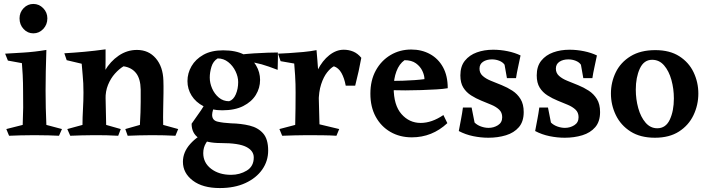

<svg xmlns="http://www.w3.org/2000/svg" viewBox="-20 -688 3587 973"><path d="M215 -435Q213 -377 212 -325.5Q211 -274 211 -228Q211 -191 212 -141Q213 -91 215 -55L294 -34L279 0Q253 -1 227 -2Q201 -3 154 -3Q109 -3 83 -2Q57 -1 26 0L12 -34L95 -55Q97 -104 97.5 -143Q98 -182 97 -226Q97 -249 96.5 -267.5Q96 -286 95 -309Q94 -332 91 -368L20 -381L6 -416Q41 -418 98.5 -421.5Q156 -425 215 -435ZM149 -519Q120 -519 99.5 -541Q79 -563 79 -595Q79 -625 99.5 -646.5Q120 -668 149 -668Q178 -668 199 -646.5Q220 -625 220 -595Q220 -563 199 -541Q178 -519 149 -519Z M674 -435Q733 -435 769.5 -392.5Q806 -350 808 -280Q809 -254 808.5 -216Q808 -178 807 -136Q806 -94 807 -55L883 -34L869 0Q813 -3 749 -3Q713 -3 684.5 -2Q656 -1 627 0L615 -34L689 -55Q691 -92 692 -118.5Q693 -145 693 -171.5Q693 -198 693 -234Q692 -289 669.5 -317.5Q647 -346 606 -352Q584 -339 562.5 -315Q541 -291 527.5 -258Q514 -225 515 -186L479 -230Q484 -283 511.5 -330Q539 -377 581.5 -406Q624 -435 674 -435ZM515 -438Q515 -405 515 -384Q515 -363 514.5 -343Q514 -323 513 -290L518 -55L592 -34L579 0Q548 -2 519 -2.5Q490 -3 457 -3Q421 -3 393 -2Q365 -1 336 0L321 -34L398 -55Q398 -92 400.5 -135.5Q403 -179 403 -219Q403 -246 402 -265.5Q401 -285 399 -307Q397 -329 394 -365L318 -383L306 -418Q357 -421 407 -425.5Q457 -430 515 -438Z M1033 -183 1079 -171Q1065 -150 1060 -133Q1055 -116 1055 -106Q1055 -78 1083 -71.5Q1111 -65 1151 -63Q1202 -62 1245 -51.5Q1288 -41 1313.5 -12Q1339 17 1339 75Q1339 128 1309 171Q1279 214 1224 239.5Q1169 265 1094 265Q1007 265 957 227Q907 189 907 132Q907 83 944 41.5Q981 0 1032 -19L1056 -7Q1039 13 1024.5 36Q1010 59 1010 88Q1010 137 1050 167.5Q1090 198 1151 198Q1195 198 1230.5 176.5Q1266 155 1266 110Q1266 76 1228 56.5Q1190 37 1100 37Q951 37 951 -61Q982 -104 999 -129.5Q1016 -155 1033 -183ZM1083 -392Q1060 -378 1051.5 -349.5Q1043 -321 1043 -295Q1043 -267 1055 -239.5Q1067 -212 1089 -193.5Q1111 -175 1141 -175Q1163 -182 1175 -210Q1187 -238 1187 -272Q1187 -299 1173.5 -327Q1160 -355 1136.5 -373.5Q1113 -392 1083 -392ZM1111 -433Q1175 -433 1216.5 -411.5Q1258 -390 1278 -356Q1298 -322 1298 -283Q1298 -242 1276.5 -207Q1255 -172 1212.5 -150.5Q1170 -129 1106 -129Q1051 -129 1011.5 -149.5Q972 -170 951 -203.5Q930 -237 930 -277Q930 -317 950.5 -352.5Q971 -388 1011 -410.5Q1051 -433 1111 -433ZM1388 -422Q1389 -403 1388 -375.5Q1387 -348 1387 -334Q1338 -353 1306 -362Q1274 -371 1239 -375L1196 -411Q1228 -415 1266 -417.5Q1304 -420 1337.5 -421Q1371 -422 1388 -422Z M1584 -434Q1586 -410 1588.5 -381.5Q1591 -353 1592.5 -328Q1594 -303 1593 -289L1599 -58L1699 -34L1685 0Q1659 -2 1615.5 -2.5Q1572 -3 1536 -3Q1506 -3 1472.5 -2Q1439 -1 1410 0L1396 -34L1476 -55Q1477 -101 1477.5 -139Q1478 -177 1478 -219Q1478 -242 1477.5 -262Q1477 -282 1475.5 -306Q1474 -330 1471 -366L1402 -378L1389 -416Q1412 -417 1446 -419Q1480 -421 1517 -424.5Q1554 -428 1584 -434ZM1722 -436Q1748 -436 1770.5 -426.5Q1793 -417 1811 -395Q1804 -357 1797.5 -327.5Q1791 -298 1780 -254H1732Q1725 -292 1710.5 -318Q1696 -344 1672 -352Q1656 -344 1638 -321.5Q1620 -299 1607.5 -261Q1595 -223 1595 -169L1560 -227Q1566 -286 1590 -333.5Q1614 -381 1649 -408.5Q1684 -436 1722 -436Z M2064 -437Q2117 -437 2159 -414Q2201 -391 2225 -347.5Q2249 -304 2249 -241Q2227 -237 2192 -235Q2157 -233 2115.5 -231.5Q2074 -230 2034 -230Q1997 -230 1969.5 -231Q1942 -232 1938 -233V-278Q1946 -278 1969 -278Q1992 -278 2022 -279Q2052 -280 2081 -282Q2110 -284 2131 -287Q2131 -306 2120.5 -328.5Q2110 -351 2088 -367Q2066 -383 2030 -383Q2003 -364 1989 -326.5Q1975 -289 1975 -244Q1975 -155 2014.5 -110Q2054 -65 2112 -65Q2168 -65 2227 -105L2247 -64Q2170 8 2067 8Q2006 8 1958.5 -19.5Q1911 -47 1884 -96.5Q1857 -146 1857 -213Q1857 -281 1884.5 -331Q1912 -381 1959 -409Q2006 -437 2064 -437Z M2305 -24Q2312 -62 2317 -87.5Q2322 -113 2326 -143H2370L2385 -67Q2398 -54 2417.5 -47Q2437 -40 2456 -40Q2482 -40 2503.5 -53.5Q2525 -67 2525 -94Q2525 -118 2509.5 -132.5Q2494 -147 2470 -157Q2446 -167 2419 -178Q2392 -189 2367.5 -204.5Q2343 -220 2328 -244Q2313 -268 2313 -306Q2313 -352 2336 -380.5Q2359 -409 2396.5 -422.5Q2434 -436 2479 -436Q2516 -436 2552.5 -428.5Q2589 -421 2618 -407Q2611 -372 2605 -345.5Q2599 -319 2595 -292H2549L2537 -360Q2528 -373 2510.5 -380Q2493 -387 2473 -387Q2446 -387 2428 -375Q2410 -363 2410 -340Q2410 -318 2426 -303.5Q2442 -289 2468 -278.5Q2494 -268 2522.5 -256.5Q2551 -245 2576.5 -228.5Q2602 -212 2618 -186Q2634 -160 2634 -120Q2634 -72 2609.5 -43.5Q2585 -15 2544 -2.5Q2503 10 2455 10Q2417 10 2378 2Q2339 -6 2305 -24Z M2692 -24Q2699 -62 2704 -87.5Q2709 -113 2713 -143H2757L2772 -67Q2785 -54 2804.5 -47Q2824 -40 2843 -40Q2869 -40 2890.5 -53.5Q2912 -67 2912 -94Q2912 -118 2896.5 -132.5Q2881 -147 2857 -157Q2833 -167 2806 -178Q2779 -189 2754.5 -204.5Q2730 -220 2715 -244Q2700 -268 2700 -306Q2700 -352 2723 -380.5Q2746 -409 2783.5 -422.5Q2821 -436 2866 -436Q2903 -436 2939.5 -428.5Q2976 -421 3005 -407Q2998 -372 2992 -345.5Q2986 -319 2982 -292H2936L2924 -360Q2915 -373 2897.5 -380Q2880 -387 2860 -387Q2833 -387 2815 -375Q2797 -363 2797 -340Q2797 -318 2813 -303.5Q2829 -289 2855 -278.5Q2881 -268 2909.5 -256.5Q2938 -245 2963.5 -228.5Q2989 -212 3005 -186Q3021 -160 3021 -120Q3021 -72 2996.5 -43.5Q2972 -15 2931 -2.5Q2890 10 2842 10Q2804 10 2765 2Q2726 -6 2692 -24Z M3299 10Q3225 10 3175.5 -21.5Q3126 -53 3101 -104.5Q3076 -156 3076 -214Q3076 -271 3100.5 -321.5Q3125 -372 3175.5 -403Q3226 -434 3301 -434Q3374 -434 3422.5 -403Q3471 -372 3495 -321.5Q3519 -271 3519 -214Q3519 -156 3494.5 -104.5Q3470 -53 3421 -21.5Q3372 10 3299 10ZM3311 -38Q3354 -38 3374.5 -82Q3395 -126 3395 -189Q3395 -238 3382.5 -283Q3370 -328 3345.5 -356.5Q3321 -385 3285 -385Q3243 -385 3222.5 -340.5Q3202 -296 3202 -234Q3202 -185 3214.5 -140Q3227 -95 3251.5 -66.5Q3276 -38 3311 -38Z"/></svg>

Font: Ruwudu SemiBold
Style: Regular
Weight: 600
Designer: Becca Hirsbrunner Spalinger
Foundry: SIL International
Version: Version 3.000